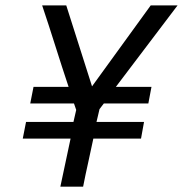

<svg xmlns="http://www.w3.org/2000/svg" viewBox="-20 -696 682 716"><path d="M367.2 -310.1 351.1 -289.1Q348.6 -276.4 345.5 -265.1Q342.3 -253.9 339.8 -241.2H517.1L505.9 -179.2H328.1Q318.8 -133.8 308.8 -89.6Q298.8 -45.4 290 0H205.1L243.2 -179.2H64.9L77.1 -241.2H253.9L264.2 -286.1L255.9 -310.1H92.8L105 -372.1H235.8Q210.9 -446.8 186.5 -524.2Q162.1 -601.6 137.2 -675.8H227.1L323.2 -374L542 -675.8H642.1L412.1 -372.1H544.9L533.2 -310.1Z"/></svg>

Font: Lorenzo Sans
Style: Italic
Weight: 400
Italic angle: -12°
Foundry: Intel Corporation
Version: Version 1.00; ttfautohint (v1.5)